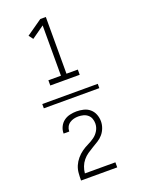

<svg xmlns="http://www.w3.org/2000/svg" viewBox="-184 -929 869 1177"><g transform="rotate(-20 250.0 -340.0)"><path d="M154 -444V-478H236V-806L154 -748L133 -776L236 -848H272V-478H346V-444ZM69 -326V-354H431V-326ZM132 168Q132 144 134 119.5Q136 95 145.5 73Q155 51 171 32Q187 13 206.5 -1Q226 -15 248 -25.5Q270 -36 289.5 -50Q309 -64 321.5 -85.5Q334 -107 334 -132Q334 -148 328.5 -163Q323 -178 310.5 -188.5Q298 -199 282 -203Q266 -207 250 -207Q235 -207 220.5 -203.5Q206 -200 193.5 -191.5Q181 -183 174 -169.5Q167 -156 167 -141V-139H130V-141Q130 -163 140 -183.5Q150 -204 167.5 -217Q185 -230 207 -235Q229 -240 250 -240Q273 -240 296 -234.5Q319 -229 336.5 -214Q354 -199 362.5 -177Q371 -155 371 -132Q371 -110 363 -88.5Q355 -67 341 -50.5Q327 -34 308 -22Q289 -10 270 1Q251 12 233 24.5Q215 37 201 54Q187 71 179 92Q171 113 169 135H368V168Z"/></g></svg>

Font: Iosevka SS18 Extralight
Style: Regular
Weight: 200
Monospace: yes
Designer: Belleve Invis
Foundry: Belleve Invis
Version: Version 25.1.1; ttfautohint (v1.8.4)